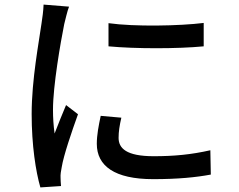

<svg xmlns="http://www.w3.org/2000/svg" viewBox="-20 -785 1040 837"><path d="M281 -756 170 -765C169 -738 165 -708 161 -683C150 -603 118 -438 118 -288C118 -151 136 -37 156 32L246 26C245 14 244 0 244 -11C243 -22 246 -43 249 -56C257 -107 293 -212 320 -287L268 -327C253 -291 233 -243 218 -203C213 -239 211 -272 211 -307C211 -411 244 -600 260 -680C265 -699 273 -736 281 -756ZM453 -684V-583C569 -572 755 -572 868 -583V-685C764 -672 567 -668 453 -684ZM509 -272 419 -280C410 -237 402 -197 402 -158C402 -62 479 -4 648 -4C756 -4 835 -12 899 -24L897 -130C813 -111 739 -104 650 -104C530 -104 497 -139 497 -184C497 -211 501 -237 509 -272Z"/></svg>

Font: Spoqa Han Sans Neo Medium
Style: Regular
Weight: 500
Designer: [Spoqa Han Sans Neo] Dong-huui Kim ___ Younghwa Kang ___ Yujin Lee ___ [Noto Sans] Ryoko NISHIZUKA ____ (kana & ideograp
Foundry: Spoqa (http://www.spoqa-han-sans.com)
Version: Version 1.100;hotconv 1.0.109;makeotfexe 2.5.65596